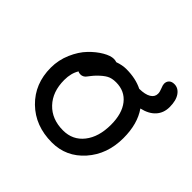

<svg xmlns="http://www.w3.org/2000/svg" viewBox="-158 -768 936 936"><g transform="rotate(45 309.5 -300.0)"><path d="M317.9 12.2Q203.1 12.2 129.6 -59.6Q56.2 -131.3 56.2 -242.2Q56.2 -294.9 77.1 -343.3Q98.1 -391.6 128.2 -422.6Q158.2 -453.6 189.7 -471.9Q221.2 -490.2 244.1 -490.2Q252.9 -490.2 263.2 -486.8Q294.4 -498 321.8 -498Q386.2 -498 434.1 -474.1Q474.1 -474.6 495.1 -487.3Q516.1 -500 516.1 -522Q516.1 -535.2 509 -551.8Q502 -568.4 502 -577.1Q502 -592.8 511.7 -602.3Q521.5 -611.8 539.1 -611.8Q566.4 -611.8 584.2 -586.7Q602.1 -561.5 602.1 -516.1Q602.1 -475.6 577.4 -448.2Q552.7 -420.9 505.9 -410.2Q549.8 -347.7 549.8 -250Q549.8 -138.2 483.2 -63Q416.5 12.2 317.9 12.2ZM145 -246.1Q145 -165 191.2 -116.5Q237.3 -67.9 314.9 -67.9Q381.3 -67.9 421.1 -118.4Q460.9 -168.9 460.9 -252.9Q460.9 -329.6 426.5 -373.3Q392.1 -417 332 -417Q303.2 -417 284.4 -406.7Q265.6 -396.5 242.2 -373Q232.9 -363.8 223.9 -352.3Q214.8 -340.8 210.4 -335Q206.1 -329.1 198.7 -325Q191.4 -320.8 182.1 -320.8Q170.9 -320.8 165 -325.2Q145 -293 145 -246.1Z"/></g></svg>

Font: Shantell Sans Normal
Style: Regular
Weight: 400
Designer: Stephen Nixon, Anya Danilova, Shantell Martin
Foundry: Arrow Type
Version: Version 1.006;[559af2be0]